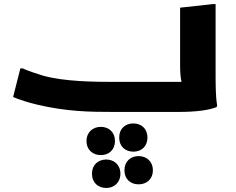

<svg xmlns="http://www.w3.org/2000/svg" viewBox="-20 -555 1168 952"><path d="M1049 -186V-535H1038L873 -517V-233C873 -198 875 -170 880 -149H541C455 -149 298 -150 193 -180C170 -187 114 -205 92 -216H81L45 -74C71 -62 126 -45 165 -36C310 -2 421 0 541 0H865C949 0 1014 -8 1054 -24L1057 -32C1049 -68 1049 -146 1049 -186ZM711 127C711 82 680 57 641 57C602 57 571 82 571 127C571 172 602 197 641 197C680 197 711 172 711 127ZM550 144C550 100 519 74 480 74C441 74 409 100 409 144C409 189 441 214 480 214C519 214 550 189 550 144ZM667 219C628 219 597 245 597 289C597 334 628 359 667 359C706 359 738 334 738 289C738 245 706 219 667 219ZM507 236C467 236 436 262 436 306C436 351 467 377 507 377C545 377 577 351 577 306C577 262 545 236 507 236Z"/></svg>

Font: Kufam Arabic Latin Roman Bold
Style: Regular
Weight: 700
Designer: Wael Morcos & Artur Schmal
Version: Version 1.200;PS 001.200;hotconv 1.0.88;makeotf.lib2.5.64775